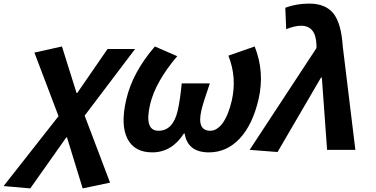

<svg xmlns="http://www.w3.org/2000/svg" viewBox="-97 -832 2089 1066"><path d="M-77 201 228 -187 94 -540 247 -574 328 -316H332L500 -560H653L373 -190L514 182L362 214L275 -69H271L71 214Z M611 -61Q571 -138 604 -279Q638 -429 763 -574L887 -520Q766 -378 736 -251Q703 -106 783 -106Q864 -106 890 -219Q903 -277 912 -369H1068Q1030 -259 1021 -219Q995 -106 1071 -106Q1107 -106 1139 -148Q1171 -193 1190 -274Q1219 -403 1171 -523L1317 -574Q1373 -433 1339 -283Q1306 -140 1234 -63Q1162 14 1063 14Q945 14 928 -91H924Q857 14 748 14Q650 14 611 -61Z M1289 0 1660 -565V-582Q1657 -689 1575 -689Q1538 -689 1492 -670L1487 -789Q1548 -812 1620 -812Q1712 -812 1756 -755Q1798 -699 1806 -575L1876 0H1719L1690 -401H1685L1444 12Z"/></svg>

Font: KaiGen Gothic CN Bold
Style: Bold
Weight: 700
Designer: Ryoko NISHIZUKA  (kana & ideographs); Paul D. Hunt (Latin, Greek & Cyrillic); Wenlong ZHANG  (bopomofo); Sandoll Communi
Foundry: Adobe Systems Incorporated
Version: Version 1.002.20150501